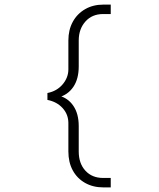

<svg xmlns="http://www.w3.org/2000/svg" viewBox="-20 -718 690 834"><path d="M429 96Q384 96 349.5 76.5Q315 57 296 22Q277 -13 277 -60V-183Q277 -221 252 -248.5Q227 -276 186 -284V-314Q227 -322 252 -351.5Q277 -381 277 -417V-542Q277 -588 296 -623Q315 -658 349.5 -678Q384 -698 429 -698H461V-657H428Q380 -657 351 -624.5Q322 -592 322 -542V-430Q322 -375 298.5 -340.5Q275 -306 234 -295V-303Q275 -293 298.5 -258.5Q322 -224 322 -170V-60Q322 -8 351 23.5Q380 55 428 55H461V96Z"/></svg>

Font: Azeret Mono Thin Thin
Style: Regular
Weight: 250
Version: Version 1.002